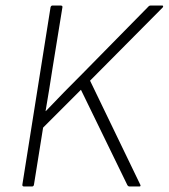

<svg xmlns="http://www.w3.org/2000/svg" viewBox="-20 -675 611 695"><path d="M67 0Q60 0 61 -7L163 -649Q165 -655 170 -655H199Q207 -655 206 -649L170 -427Q164 -389 158 -351Q152 -313 145 -273H146Q179 -308 212.5 -342Q246 -376 280 -410L517 -651Q520 -655 526 -655H567Q570 -655 570.5 -653Q571 -651 569 -648L306 -383L488 -6Q489 -4 488.5 -2Q488 0 485 0H449Q444 0 441 -5L273 -350L136 -213L103 -7Q102 0 96 0Z"/></svg>

Font: Sofia Sans Semi Condensed ExtraLight
Style: Italic
Weight: 250
Italic angle: -9°
Version: Version 4.100